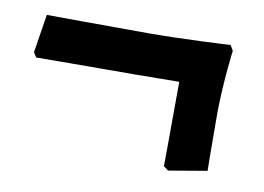

<svg xmlns="http://www.w3.org/2000/svg" viewBox="-46 -390 597 434"><g transform="rotate(10 253.0 -173.0)"><path d="M362 -21 450 -36C450 -36 449 -101 449 -171C450 -243 459 -313 459 -313L452 -325C452 -325 340 -319 265 -319C176 -319 31 -320 31 -320L17 -232L24 -221C24 -221 162 -222 252 -222L352 -223C352 -131 351 -29 351 -29Z"/></g></svg>

Font: Alegreya SC
Style: Bold
Weight: 700
Designer: Juan Pablo del Peral
Foundry: Huerta Tipografica
Version: Version 2.007;PS 002.007;hotconv 1.0.88;makeotf.lib2.5.64775